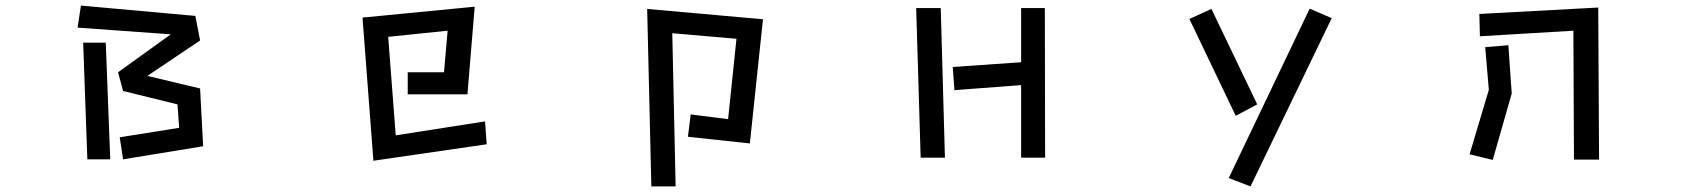

<svg xmlns="http://www.w3.org/2000/svg" viewBox="-20 -549 6040 688"><path d="M409 -57 622 -91 616 -175 421 -223 403 -290 592 -426 258 -450 270 -529 680 -492 697 -404 508 -277 697 -232 708 -25 421 22ZM278 -396H359L375 22H293Z M1279 -486 1681 -525 1655 -211H1441V-290H1571L1584 -439L1371 -417L1398 -64L1718 -114L1724 -32L1318 27Z M2455 -139 2589 -122 2619 -410 2389 -430 2401 119H2314L2299 -517L2714 -480L2667 -35L2445 -59Z M3639 -244 3400 -226 3394 -309 3639 -326V-520H3724L3725 16H3639ZM3263 -520H3351L3366 16H3279Z M4673 -518 4752 -484 4461 119 4383 89ZM4242 -481 4321 -517 4485 -175 4408 -134Z M5618 -439 5283 -419 5281 -499 5707 -522 5710 23H5620ZM5315 -227 5302 -380 5385 -387 5397 -214 5329 24 5246 4Z"/></svg>

Font: Moralerspace Krypton JPDOC
Style: Regular
Weight: 400
Version: v0.0.6; ttfautohint (v1.8.4.7-5d5b-dirty) -l 6 -r 45 -G 200 